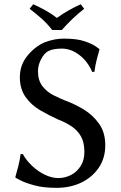

<svg xmlns="http://www.w3.org/2000/svg" viewBox="-20 -881 576 911"><path d="M256.8 -36.1Q288.1 -36.1 316.4 -50.5Q344.7 -64.9 362.5 -92.8Q380.4 -120.6 380.4 -160.2Q380.4 -205.6 364 -234.1Q347.7 -262.7 319.6 -281.5Q291.5 -300.3 256.8 -313.5Q213.4 -333 170.9 -357.7Q128.4 -382.3 101.3 -420.7Q74.2 -459 74.2 -514.2Q74.2 -572.3 109.4 -615.7Q144.5 -659.2 190.9 -679.7Q214.4 -689 237.5 -693.4Q260.7 -697.8 282.2 -697.8Q344.7 -697.8 381.1 -685.3Q417.5 -672.9 433.8 -661.1Q450.2 -649.4 450.2 -649.4L452.1 -646.5Q445.3 -623 438.5 -596.2Q431.6 -569.3 428.2 -540.5L417.5 -539.6Q396.5 -589.4 356.7 -619.9Q316.9 -650.4 273.4 -650.4Q255.9 -650.4 239.3 -647.9Q222.7 -645.5 208.5 -638.2Q189 -627.4 174.6 -599.4Q160.2 -571.3 160.2 -543Q160.2 -499.5 181.2 -472.4Q202.1 -445.3 232.4 -429.9Q262.7 -414.6 289.6 -403.8Q333 -388.2 376.5 -362.1Q419.9 -335.9 449.7 -294.4Q479.5 -252.9 479.5 -191.9Q479.5 -130.4 448.5 -85Q417.5 -39.6 365.5 -14.6Q313.5 10.3 248 10.3Q186.5 10.3 143.3 -1.5Q100.1 -13.2 77.4 -25.1Q54.7 -37.1 54.7 -37.1L52.7 -40.5Q59.6 -64.9 66.9 -92.8Q74.2 -120.6 77.6 -149.4L87.9 -150.4Q105 -119.6 133.1 -93.3Q161.1 -66.9 193.8 -51.5Q226.6 -36.1 256.8 -36.1ZM227.5 -738.8Q204.6 -768.6 177 -793Q149.4 -817.4 120.6 -839.4L137.7 -860.8Q168.9 -846.7 196.3 -831.5Q223.6 -816.4 250 -795.9Q279.8 -817.4 306.9 -832.5Q334 -847.7 363.3 -860.8L379.4 -839.4Q350.1 -816.4 324 -791.5Q297.9 -766.6 273.4 -738.8Z"/></svg>

Font: Kurinto Seri
Style: Regular
Weight: 400
Designer: Kurinto was developed by Clint Goss from a range of fonts that are compatible with the SIL Open Font License Version 1.1
Foundry: Clinton F. Goss
Version: Version 2.196; July 25, 2020